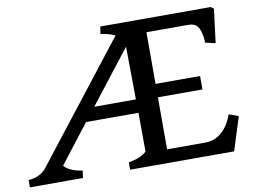

<svg xmlns="http://www.w3.org/2000/svg" viewBox="-82 -867 1309 985"><g transform="rotate(-10 573.0 -375.0)"><path d="M956.5 -341H724.5V-70H923.5Q973.5 -70 1010.5 -103Q1047.5 -136 1066.5 -192L1116.5 -174L1061.5 0H519.5V-38Q555.5 -45 576.5 -54Q597.5 -63 613.5 -78L612.5 -280H339.5L184.5 -80Q194.5 -66 219 -54.5Q243.5 -43 279.5 -38L273.5 0H-2.5V-38Q53.5 -42 86.5 -77L565.5 -691Q532.5 -707 490.5 -712L496.5 -750H1071.5L1086.5 -739L1064.5 -563L1011.5 -575Q1011.5 -615 998 -647.5Q984.5 -680 942.5 -680H724.5V-411H956.5ZM611.5 -350 608.5 -625 394.5 -350Z"/></g></svg>

Font: TMT Limkin
Style: Regular
Weight: 400
Designer: Gabriel Drozdov
Version: Version 1.000;Glyphs 3.1.2 (3151)